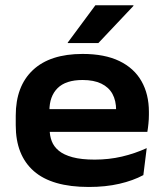

<svg xmlns="http://www.w3.org/2000/svg" viewBox="-20 -710 636 744"><path d="M324 14.5Q181 14.5 111 -47Q41 -108.5 41 -224.5V-262Q41 -376 107.5 -438.5Q174 -501 300 -501Q385.5 -501 442.5 -473.5Q499.5 -446 528.2 -395.5Q557 -345 557 -276.5V-265.5Q557 -248.5 555.2 -231Q553.5 -213.5 551 -199H426.5Q428.5 -221 429.2 -243Q430 -265 430 -283Q430 -320 415.8 -346Q401.5 -372 372.5 -386Q343.5 -400 300 -400Q235 -400 203.2 -368.5Q171.5 -337 171.5 -281V-251.5L172.5 -238.5V-208Q172.5 -184 180.5 -163Q188.5 -142 207.8 -126Q227 -110 261 -100.8Q295 -91.5 347 -91.5Q402 -91.5 452.2 -103.2Q502.5 -115 548.5 -136L535.5 -31.5Q495.5 -10 442.5 2.2Q389.5 14.5 324 14.5ZM107.5 -199V-287H524.5V-199ZM349.5 -689.5H497V-687L361 -543H242.5V-545Z"/></svg>

Font: Anek Gujarati SemiExpanded SemiBold
Style: Regular
Weight: 600
Width: 6
Designer: Mrunmayee Ghaisas (Gujarati), Yesha Goshar (Latin)
Foundry: Ek Type
Version: Version 1.003